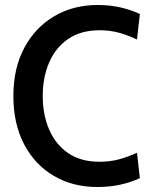

<svg xmlns="http://www.w3.org/2000/svg" viewBox="-20 -734 608 768"><path d="M369 14Q270.5 14 194.8 -30.8Q119 -75.5 76.2 -157.2Q33.5 -239 33.5 -350Q33.5 -461 77.2 -542.8Q121 -624.5 197 -669.2Q273 -714 370.5 -714Q421 -714 464 -703.8Q507 -693.5 539.5 -678L528 -576Q494.5 -592 458 -602.5Q421.5 -613 378.5 -613Q304.5 -613 253.8 -578.8Q203 -544.5 177 -485Q151 -425.5 151 -350Q151 -274.5 177 -215Q203 -155.5 253.2 -121.2Q303.5 -87 377.5 -87Q421 -87 457.2 -97Q493.5 -107 528 -123L539.5 -21.5Q506 -5.5 463.2 4.2Q420.5 14 369 14Z"/></svg>

Font: Cabin SemiCondensedMedium
Style: Regular
Weight: 500
Width: 4
Designer: Pablo Impallari
Foundry: Pablo Impallari. http://www.impallari.com Igino Marini. http://www.ikern.com
Version: Version 3.001